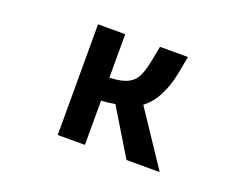

<svg xmlns="http://www.w3.org/2000/svg" viewBox="-93 -697 1186 929"><g transform="rotate(20 500.0 -233.0)"><path d="M481 -184 624 52H795L609 -227C650 -259 675 -297 697 -358C717 -412 723 -472 733 -518H589C575 -450 572 -419 559 -382C540 -325 506 -298 410 -294V-518H270V52H410V-176C434 -177 457 -180 481 -184Z"/></g></svg>

Font: LINE Seed JP_OTF Bold
Style: Regular
Weight: 700
Designer: LINE & Fontrix & Fontworks
Version: Version 1.009